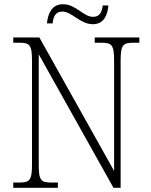

<svg xmlns="http://www.w3.org/2000/svg" viewBox="-20 -892 716 912"><path d="M421 -777C475 -777 491 -823 495 -866H468C464 -838 456 -812 422 -812C376 -812 341 -872 279 -872C223 -872 207 -822 203 -781H230C233 -809 241 -837 276 -837C322 -837 360 -777 421 -777ZM43 0H255V-25H224C175 -25 164 -35 164 -109V-634L519 0H553V-605C553 -679 565 -689 613 -689H642V-714H430V-689H462C510 -689 522 -679 522 -606V-80L167 -714H43V-689H72C120 -689 132 -679 132 -606V-109C132 -35 120 -25 72 -25H43Z"/></svg>

Font: Noto Serif Myanmar SemiCondensed ExtraLight
Style: Regular
Weight: 200
Width: 4
Designer: Ben Mitchell and the Monotype Design Team
Foundry: Monotype Imaging Inc.
Version: Version 2.106